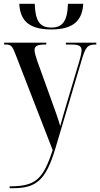

<svg xmlns="http://www.w3.org/2000/svg" viewBox="-20 -762 530 1017"><path d="M252 -606C374 -606 416 -658 421 -742H340C337 -647 309 -616 252 -616C193 -616 167 -647 164 -742H82C87 -657 128 -606 252 -606ZM31 225V235H45C170 235 222 197 274 22L415 -452C434 -513 444 -526 485 -526H490V-536H329V-526H361C400 -526 412 -516 412 -496C412 -485 409 -468 401 -441L334 -216C322 -176 309 -131 299 -94C283 -148 275 -168 252 -232L177 -440C169 -465 163 -484 163 -497C163 -518 178 -526 218 -526H225V-536H2V-526H12C39 -526 46 -517 63 -472L259 33C208 188 169 225 31 225Z"/></svg>

Font: Noto Serif Display Condensed Medium
Style: Regular
Weight: 500
Width: 3
Designer: Monotype Design Team
Foundry: Monotype Imaging Inc.
Version: Version 2.009